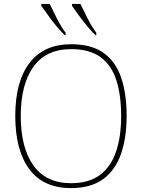

<svg xmlns="http://www.w3.org/2000/svg" viewBox="-20 -951 726 981"><path d="M343 10Q201 10 129.5 -87Q58 -184 58 -359Q58 -534 131 -629.5Q204 -725 344 -725Q446 -725 508 -681.5Q570 -638 598.5 -556Q627 -474 627 -358Q627 -247 598 -164Q569 -81 506.5 -35.5Q444 10 343 10ZM343 -15Q434 -15 490 -56.5Q546 -98 572.5 -175Q599 -252 599 -358Q599 -466 574 -542.5Q549 -619 493 -659.5Q437 -700 344 -700Q215 -700 150.5 -609.5Q86 -519 86 -358Q86 -197 150.5 -106Q215 -15 343 -15ZM468 -771Q448 -790 424.5 -818.5Q401 -847 380.5 -875.5Q360 -904 348 -921V-931H391Q407 -897 428.5 -855Q450 -813 472 -784V-771ZM311 -771Q291 -790 267.5 -818.5Q244 -847 224 -875.5Q204 -904 191 -921V-931H234Q250 -897 271.5 -855Q293 -813 315 -784V-771Z"/></svg>

Font: Noto Serif Thin
Style: Regular
Weight: 100
Designer: Monotype Design Team
Foundry: Monotype Imaging Inc.
Version: Version 2.015